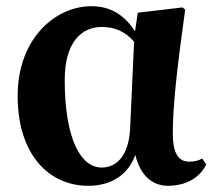

<svg xmlns="http://www.w3.org/2000/svg" viewBox="-20 -583 702 620"><path d="M400 -164C395 -86 361 -42 308 -42C241 -42 189 -134 189 -325C189 -445 242 -496 309 -496C352 -496 386 -480 413 -448ZM633 -71C622 -65 610 -61 591 -61C560 -61 538 -82 538 -152C538 -238 551 -360 578 -552L569 -559L425 -542L416 -482C384 -531 341 -563 275 -563C161 -563 37 -461 37 -273C37 -85 137 17 265 17C342 17 395 -21 417 -83C432 -19 470 17 522 17C590 17 629 -17 646 -52Z"/></svg>

Font: Noto Serif KR Black
Style: Regular
Weight: 900
Version: Version 1.001;PS 1.001;hotconv 16.6.54;makeotf.lib2.5.65590